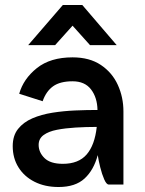

<svg xmlns="http://www.w3.org/2000/svg" viewBox="-20 -740 580 770"><path d="M232 -720H310L448 -559H341L271 -637L201 -559H93ZM151 -334 57 -364Q74 -424 128 -467Q182 -510 271 -510Q339 -510 384.5 -479.5Q430 -449 452.5 -399.5Q475 -350 475 -293V0H416Q407 0 398 -20.5Q389 -41 382 -69Q375 -97 372 -118Q356 -58 319 -24Q282 10 215 10Q160 10 118.5 -11Q77 -32 54 -69Q31 -106 31 -154Q31 -196 52.5 -223Q74 -250 110 -265.5Q146 -281 190.5 -288Q235 -295 281.5 -297Q328 -299 371 -299Q370 -349 345 -381.5Q320 -414 271 -414Q221 -414 193 -394Q165 -374 151 -334ZM135 -159Q135 -129 158.5 -106Q182 -83 232 -83Q295 -83 327.5 -120.5Q360 -158 368 -231Q325 -231 283.5 -228.5Q242 -226 208.5 -219.5Q175 -213 155 -198.5Q135 -184 135 -159Z"/></svg>

Font: Haskoy SemiBold
Style: Regular
Weight: 600
Designer: Ertekin Erdin
Foundry: Ertekin Erdin
Version: Version 1.500; ttfautohint (v1.8.3)